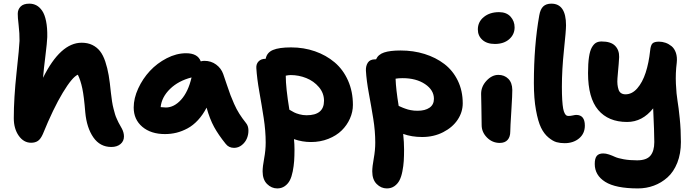

<svg xmlns="http://www.w3.org/2000/svg" viewBox="-20 -780 3836 1061"><path d="M151.9 8.8Q110.8 8.8 83.5 -30Q56.2 -68.8 56.2 -127Q56.2 -237.3 71.5 -379.2Q86.9 -521 87.9 -554.2Q88.4 -594.7 83 -640.6Q77.6 -686.5 78.1 -704.1Q78.1 -727.5 93.8 -743.7Q109.4 -759.8 142.1 -759.8Q163.6 -759.8 181.2 -750.5Q198.7 -741.2 212.9 -720.7Q227.1 -700.2 234.6 -663.1Q242.2 -626 241.2 -575.2Q240.2 -545.4 231 -471.7Q221.7 -397.9 217.8 -350.1Q314 -543.9 431.2 -543.9Q464.8 -543.9 490.2 -531.5Q515.6 -519 532.7 -497.3Q549.8 -475.6 561.8 -439.9Q573.7 -404.3 580.6 -364Q587.4 -323.7 592.8 -268.1Q595.7 -242.2 599.1 -220Q602.5 -197.8 607.4 -179.2Q612.3 -160.6 615.7 -148.7Q619.1 -136.7 626 -122.1Q632.8 -107.4 635 -102.8Q637.2 -98.1 645.3 -84.2Q653.3 -70.3 653.8 -68.8Q665 -47.4 665 -25.9Q665 0 645.8 16.1Q626.5 32.2 595.2 32.2Q532.7 32.2 495.8 -21Q459 -74.2 451.2 -159.2Q444.3 -246.6 434.8 -291.5Q425.3 -336.4 410.2 -367.2Q379.4 -354.5 326.9 -267.6Q274.4 -180.7 216.8 -39.1Q204.6 -11.7 189.7 -1.5Q174.8 8.8 151.9 8.8Z M891.6 -39.1Q814 -39.1 766.4 -79.3Q718.8 -119.6 718.8 -186Q718.8 -236.8 743.7 -291Q768.6 -345.2 808.3 -387.9Q848.1 -430.7 901.6 -458.3Q955.1 -485.8 1008.3 -485.8Q1072.8 -485.8 1089.4 -440.9Q1099.6 -443.8 1109.4 -443.8Q1146.5 -443.8 1174.3 -423.3Q1202.1 -402.8 1213.4 -371.1Q1220.2 -351.6 1233.4 -312.3Q1246.6 -272.9 1253.7 -254.2Q1260.7 -235.4 1273.7 -206.1Q1286.6 -176.8 1302.5 -151.6Q1318.4 -126.5 1339.4 -100.1Q1352.1 -85 1352.8 -61.3Q1353.5 -37.6 1344.7 -15.9Q1335.9 5.9 1316.7 21.5Q1297.4 37.1 1273.4 37.1Q1243.7 37.1 1226.6 14.2Q1187.5 -34.2 1163.3 -78.1Q1139.2 -122.1 1121.6 -185.1Q1101.1 -145.5 1074 -116.2Q1046.9 -86.9 1016.4 -70.6Q985.8 -54.2 955.1 -46.6Q924.3 -39.1 891.6 -39.1ZM896.5 -186Q941.9 -186 981 -229.2Q1020 -272.5 1038.6 -352.1Q965.8 -333.5 919.7 -288.6Q873.5 -243.7 867.7 -188Q885.3 -186 896.5 -186Z M1512.2 261.2Q1480.5 261.2 1455.8 236.8Q1431.2 212.4 1431.2 167Q1431.2 141.1 1439.7 95.7Q1448.2 50.3 1448.2 7.8Q1448.2 -56.2 1437.3 -127.4Q1426.3 -198.7 1413.1 -272.7Q1399.9 -346.7 1396.5 -403.8Q1395 -426.3 1408.9 -440.7Q1422.9 -455.1 1447.3 -455.1H1448.2Q1454.6 -489.7 1488.5 -503.9Q1522.5 -518.1 1588.4 -518.1Q1658.7 -518.1 1720.5 -496.6Q1782.2 -475.1 1829.1 -435.5Q1876 -396 1903.1 -335.2Q1930.2 -274.4 1930.2 -200.2Q1930.2 -161.6 1913.8 -124.8Q1897.5 -87.9 1868.2 -59.1Q1838.9 -30.3 1794.4 -12.7Q1750 4.9 1698.2 4.9Q1650.4 4.9 1604.5 -11.2Q1607.4 15.6 1607.4 45.9Q1607.4 81.5 1605.5 109.4Q1603.5 137.2 1597.7 167Q1591.8 196.8 1581.8 216.3Q1571.8 235.8 1554 248.5Q1536.1 261.2 1512.2 261.2ZM1586.4 -365.2Q1574.2 -365.2 1559.1 -361.8Q1559.1 -294.9 1579.1 -173.8Q1595.7 -164.1 1605.5 -158.9Q1615.2 -153.8 1634.5 -148.4Q1653.8 -143.1 1674.3 -143.1Q1770.5 -143.1 1770.5 -223.1Q1770.5 -265.6 1742.2 -298.8Q1713.9 -332 1672.4 -348.6Q1630.9 -365.2 1586.4 -365.2Z M2117.7 261.2Q2085.9 261.2 2061.5 236.8Q2037.1 212.4 2037.1 167Q2037.1 141.1 2045.4 95.7Q2053.7 50.3 2053.7 7.8Q2053.7 -55.7 2042.7 -123.8Q2031.7 -191.9 2018.6 -262.5Q2005.4 -333 2002 -390.1Q2001 -416 2012.9 -434.1Q2024.9 -452.1 2052.7 -452.1H2058.1Q2069.8 -479 2102.5 -490Q2135.3 -501 2193.8 -501Q2264.6 -501 2326.4 -481.7Q2388.2 -462.4 2435.3 -426.5Q2482.4 -390.6 2509.8 -334.5Q2537.1 -278.3 2537.1 -209Q2537.1 -160.6 2509 -118.4Q2481 -76.2 2429 -49.6Q2377 -22.9 2313 -22.9Q2254.9 -22.9 2208 -40Q2212.9 6.3 2212.9 45.9Q2212.9 81.5 2211.2 109.4Q2209.5 137.2 2203.6 167Q2197.8 196.8 2187.7 216.3Q2177.7 235.8 2159.9 248.5Q2142.1 261.2 2117.7 261.2ZM2205.1 -348.1Q2182.6 -348.1 2166 -345.2Q2168 -286.1 2183.1 -194.8Q2184.6 -194.3 2194.1 -189.9Q2203.6 -185.5 2207 -184.3Q2210.4 -183.1 2219.5 -179.7Q2228.5 -176.3 2234.4 -174.8Q2240.2 -173.3 2249.5 -171.4Q2258.8 -169.4 2268.3 -168.7Q2277.8 -168 2288.1 -168Q2329.1 -168 2353.5 -184.8Q2377.9 -201.7 2377.9 -233.9Q2377.9 -282.2 2328.9 -315.2Q2279.8 -348.1 2205.1 -348.1Z M2714.8 -537.1Q2670.9 -537.1 2645.8 -559.6Q2620.6 -582 2620.6 -617.2Q2620.6 -659.2 2653.6 -686Q2686.5 -712.9 2737.8 -712.9Q2778.8 -712.9 2801.3 -688Q2823.7 -663.1 2823.7 -628.9Q2823.7 -589.4 2793.7 -563.2Q2763.7 -537.1 2714.8 -537.1ZM2741.7 9.8Q2700.7 9.8 2671.1 -20Q2641.6 -49.8 2641.6 -88.9Q2641.6 -142.6 2640.1 -192.9Q2638.7 -243.2 2638.7 -261.2Q2638.7 -302.2 2668.7 -334.2Q2698.7 -366.2 2733.9 -366.2Q2767.1 -366.2 2788.8 -344.7Q2810.5 -323.2 2811 -283.2Q2811.5 -261.7 2805.7 -168Q2799.8 -74.2 2799.8 -53.2Q2799.8 -23.4 2784.9 -6.8Q2770 9.8 2741.7 9.8Z M3100.1 11.2Q3075.7 11.2 3055.4 5.6Q3035.2 0 3010.7 -20.3Q2986.3 -40.5 2969.7 -74.7Q2953.1 -108.9 2941.7 -172.1Q2930.2 -235.4 2930.2 -320.8Q2930.2 -528.3 2960 -694.8Q2965.8 -729 2981.9 -744.4Q2998 -759.8 3026.9 -759.8Q3107.9 -759.8 3107.9 -640.1Q3107.9 -610.8 3096.4 -502.9Q3085 -395 3085 -300.8Q3085 -257.8 3086.9 -227.5Q3088.9 -197.3 3092 -180.4Q3095.2 -163.6 3100.3 -154.1Q3105.5 -144.5 3110.4 -141.8Q3115.2 -139.2 3122.1 -139.2Q3132.8 -139.2 3145.5 -142.1Q3158.2 -145 3164.1 -145Q3211.9 -145 3211.9 -85.9Q3211.9 -42 3180.2 -15.4Q3148.4 11.2 3100.1 11.2Z M3505.4 261.2Q3382.3 261.2 3324.5 224.9Q3266.6 188.5 3266.6 126Q3266.6 95.2 3277.8 81.5Q3289.1 67.9 3313.5 67.9Q3328.1 67.9 3345.5 73.7Q3362.8 79.6 3378.4 86.9Q3394 94.2 3426.5 100.1Q3459 106 3500.5 106Q3552.7 106 3574.2 80.3Q3595.7 54.7 3595.7 4.9Q3595.7 -46.9 3589.4 -181.2Q3529.8 -106 3445.3 -106Q3341.8 -106 3285.6 -172.4Q3229.5 -238.8 3229.5 -376Q3229.5 -429.7 3234.9 -465.1Q3240.2 -500.5 3251 -518.8Q3261.7 -537.1 3274.2 -543.9Q3286.6 -550.8 3304.7 -550.8Q3355.5 -550.8 3378.9 -527.1Q3402.3 -503.4 3401.4 -464.8Q3400.9 -448.7 3398.9 -426.3Q3397 -403.8 3395.3 -385.7Q3393.6 -367.7 3392.1 -347.4Q3390.6 -327.1 3392.3 -312.3Q3394 -297.4 3398.2 -284.7Q3402.3 -272 3412.1 -265.4Q3421.9 -258.8 3436.5 -258.8Q3472.7 -258.8 3501.5 -291.7Q3530.3 -324.7 3547.9 -378.4Q3565.4 -432.1 3572.8 -501Q3575.7 -530.3 3585.7 -540Q3595.7 -549.8 3621.6 -549.8Q3639.6 -549.8 3657.5 -543.7Q3675.3 -537.6 3691.2 -524.7Q3707 -511.7 3715.1 -488Q3723.1 -464.4 3719.7 -433.1Q3712.4 -375 3715.1 -316.9Q3717.8 -258.8 3723.9 -223.4Q3730 -188 3736.3 -125.2Q3742.7 -62.5 3742.7 4.9Q3742.7 69.3 3722.7 119.6Q3702.6 169.9 3668.7 200.2Q3634.8 230.5 3593.3 245.8Q3551.8 261.2 3505.4 261.2Z"/></svg>

Font: Shantell Sans Irregular
Style: Bold
Weight: 700
Designer: Stephen Nixon, Anya Danilova, Shantell Martin
Foundry: Arrow Type
Version: Version 1.006;[9816181b4]